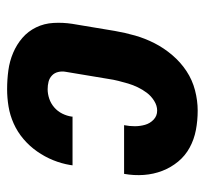

<svg xmlns="http://www.w3.org/2000/svg" viewBox="-38 -530 576 540"><g transform="rotate(-90 250.0 -260.0)"><path d="M209 8Q181 8 154.5 3Q128 -2 105 -14.5Q82 -27 65.5 -47Q49 -67 39.5 -91.5Q30 -116 28 -143.5Q26 -171 31 -199H168Q165 -184 165 -169Q165 -154 169 -140Q173 -126 183.5 -116Q194 -106 209 -106Q223 -106 236.5 -114.5Q250 -123 259 -135Q268 -147 274.5 -160.5Q281 -174 285 -187.5Q289 -201 292.5 -215Q296 -229 298 -243L318 -363Q320 -374 317.5 -384.5Q315 -395 307.5 -402Q300 -409 290 -411.5Q280 -414 269 -414Q256 -414 242.5 -409.5Q229 -405 218 -395.5Q207 -386 200.5 -373Q194 -360 192 -346V-344H55L56 -351Q60 -375 69.5 -398.5Q79 -422 94 -443.5Q109 -465 129 -482Q149 -499 172.5 -509.5Q196 -520 220.5 -524Q245 -528 269 -528Q296 -528 322 -524.5Q348 -521 371.5 -511Q395 -501 413.5 -485Q432 -469 443 -446.5Q454 -424 455.5 -397.5Q457 -371 453 -345L433 -225Q428 -196 420 -168Q412 -140 398.5 -113.5Q385 -87 365 -63.5Q345 -40 320 -23.5Q295 -7 266 0.5Q237 8 209 8Z"/></g></svg>

Font: Iosevka Curly Heavy
Style: Italic
Weight: 900
Italic angle: -9°
Monospace: yes
Designer: Belleve Invis
Foundry: Belleve Invis
Version: Version 22.1.2; ttfautohint (v1.8.4)